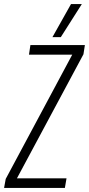

<svg xmlns="http://www.w3.org/2000/svg" viewBox="-49 -921 436 941"><path d="M-29 0 -21 -44 305 -653H93L100 -700H367L360 -655L34 -47H277L269 0ZM208 -739 299 -901H352L249 -739Z"/></svg>

Font: Georama Condensed Light
Style: Italic
Weight: 300
Width: 3
Italic angle: -9°
Designer: Jean-Baptiste Levee
Foundry: Production Type
Version: Version 1.000